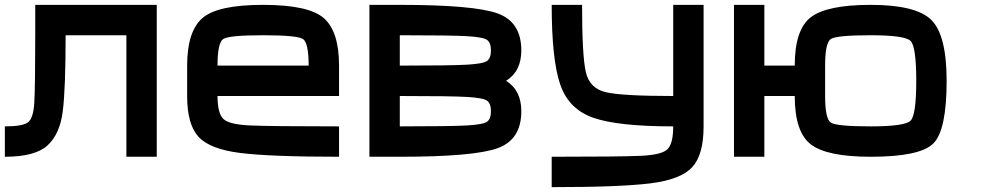

<svg xmlns="http://www.w3.org/2000/svg" viewBox="-20 -645 4040 790"><path d="M250 -500Q250 -281.2 238.3 -187.5Q226.6 -93.8 175.8 -46.9Q125 0 0 0V-125Q70.3 -125 93.8 -140.6Q117.2 -156.2 121.1 -222.7Q125 -289.1 125 -500V-625H625V0H500V-500Z M1250 -375Q1250 -468.8 1226.6 -484.4Q1203.1 -500 1062.5 -500Q921.9 -500 898.4 -484.4Q875 -468.8 875 -375ZM750 -250V-375Q750 -515.6 812.5 -570.3Q875 -625 1062.5 -625Q1250 -625 1312.5 -570.3Q1375 -515.6 1375 -375V-250H875Q875 -179.7 898.4 -156.2Q921.9 -132.8 1007.8 -128.9Q1093.8 -125 1375 -125V0Q1093.8 0 968.8 -15.6Q843.8 -31.2 796.9 -82Q750 -132.8 750 -250Z M1625 -125Q1835.9 -125 1902.3 -128.9Q1968.8 -132.8 1984.4 -144.5Q2000 -156.2 2000 -187.5Q2000 -218.8 1984.4 -230.5Q1968.8 -242.2 1902.3 -246.1Q1835.9 -250 1625 -250ZM1500 0V-625H1625Q1929.7 -625 2027.3 -589.8Q2125 -554.7 2125 -437.5Q2125 -351.6 2062.5 -312.5Q2125 -273.4 2125 -187.5Q2125 -70.3 2027.3 -35.2Q1929.7 0 1625 0ZM1625 -375Q1835.9 -375 1902.3 -378.9Q1968.8 -382.8 1984.4 -394.5Q2000 -406.2 2000 -437.5Q2000 -468.8 1984.4 -480.5Q1968.8 -492.2 1902.3 -496.1Q1835.9 -500 1625 -500Z M2250 -625H2375Q2375 -414.1 2390.6 -347.7Q2406.2 -281.2 2472.7 -265.6Q2539.1 -250 2750 -250V-625H2875V-125Q2875 -7.8 2828.1 43Q2781.2 93.8 2656.2 109.4Q2531.2 125 2250 125V0Q2531.2 0 2617.2 -3.9Q2703.1 -7.8 2726.6 -31.2Q2750 -54.7 2750 -125Q2523.4 -125 2421.9 -160.2Q2320.3 -195.3 2285.2 -296.9Q2250 -398.4 2250 -625Z M3562.5 -125Q3703.1 -125 3726.6 -148.4Q3750 -171.9 3750 -312.5Q3750 -453.1 3726.6 -476.6Q3703.1 -500 3562.5 -500Q3421.9 -500 3398.4 -484.4Q3375 -468.8 3375 -375V-250Q3375 -156.2 3398.4 -140.6Q3421.9 -125 3562.5 -125ZM3875 -312.5Q3875 -109.4 3820.3 -54.7Q3765.6 0 3562.5 0Q3382.8 0 3316.4 -50.8Q3250 -101.6 3250 -250H3125V0H3000V-625H3125V-375H3250Q3250 -523.4 3316.4 -574.2Q3382.8 -625 3562.5 -625Q3750 -625 3812.5 -562.5Q3875 -500 3875 -312.5Z"/></svg>

Font: CraftyPE
Style: Regular
Weight: 400
Designer: Erek Butcher
Foundry: Haunted Coop
Version: Version 0.018;April 4, 2024;FontCreator 15.0.0.2962 64-bit